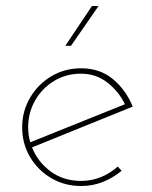

<svg xmlns="http://www.w3.org/2000/svg" viewBox="-20 -615 507 641"><path d="M251 6Q196 6 151.5 -20Q107 -46 80.5 -90.5Q54 -135 54 -190Q54 -244 80.5 -289Q107 -334 151.5 -360.5Q196 -387 251 -387Q314 -387 357.5 -350.5Q401 -314 423 -259L87 -123Q105 -76 148 -43.5Q191 -11 251 -11Q286 -11 317.5 -24Q349 -37 373 -59L386 -45Q359 -22 324.5 -8Q290 6 251 6ZM74 -190Q74 -164 81 -140L397 -267Q377 -309 339 -339Q301 -369 250 -369Q201 -369 161 -345Q121 -321 97.5 -280Q74 -239 74 -190ZM309 -595 217 -462H198L287 -595Z"/></svg>

Font: Synthetic Thin
Style: Regular
Weight: 100
Designer: Santiago Orozco
Foundry: Typemade
Version: Version 2.000; ttfautohint (v1.8.4.7-5d5b)